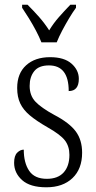

<svg xmlns="http://www.w3.org/2000/svg" viewBox="-20 -786 407 816"><path d="M177 10Q108 10 74 -20.5Q40 -51 40 -94Q40 -124 53 -137Q66 -150 81 -150Q81 -94 104 -60Q127 -26 179 -26Q226 -26 250.5 -53Q275 -80 275 -128Q275 -164 256 -189Q237 -214 182 -245Q135 -272 107 -295.5Q79 -319 66 -346.5Q53 -374 53 -412Q53 -474 91 -508.5Q129 -543 193 -543Q253 -543 284 -515.5Q315 -488 315 -451Q315 -399 272 -399Q272 -508 188 -508Q145 -508 125.5 -483.5Q106 -459 106 -421Q106 -380 130.5 -354Q155 -328 210 -298Q275 -264 302 -227.5Q329 -191 329 -137Q329 -68 288 -29Q247 10 177 10ZM156 -606Q147 -629 133 -655.5Q119 -682 103 -708Q87 -734 74 -753V-766H97Q124 -739 146.5 -713.5Q169 -688 189 -657Q208 -688 230.5 -713.5Q253 -739 279 -766H303V-753Q289 -734 273.5 -708Q258 -682 244 -655.5Q230 -629 221 -606Z"/></svg>

Font: Noto Serif Tamil Condensed Light
Style: Regular
Weight: 300
Width: 3
Designer: Indian Type Foundry, Tom Grace, and the Monotype Design Team
Foundry: Monotype Imaging Inc.
Version: Version 2.004; ttfautohint (v1.8.4.7-5d5b)